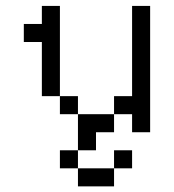

<svg xmlns="http://www.w3.org/2000/svg" viewBox="-20 -458 602 665"><path d="M62.5 -312.5H125V-125H187.5V-437.5H125V-375H62.5ZM187.5 125H250V62.5H187.5ZM187.5 -62.5H250V-125H187.5ZM250 187.5H375V125H250ZM250 62.5H312.5V0H375V-62.5H250ZM375 125H437.5V62.5H375ZM375 -62.5H437.5V0H500V-437.5H437.5V-125H375Z"/></svg>

Font: ChillMoonMono
Style: Regular
Weight: 400
Designer: Warren2060
Foundry: ChillType
Version: Version 1.000;Glyphs 3.1.1 (3135)